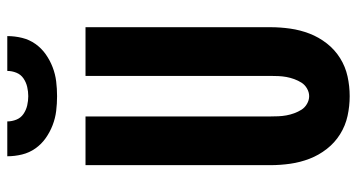

<svg xmlns="http://www.w3.org/2000/svg" viewBox="-252 -744 1003 540"><g transform="rotate(-90 250.0 -473.5)"><path d="M250 8Q222 8 194.5 2Q167 -4 143 -19Q119 -34 101.5 -56.5Q84 -79 74 -105Q64 -131 60 -159Q56 -187 56 -215V-735H193V-215Q193 -204 193.5 -192.5Q194 -181 196 -170Q198 -159 202 -148Q206 -137 212 -127.5Q218 -118 228.5 -112Q239 -106 250 -106Q261 -106 271.5 -112Q282 -118 288 -127.5Q294 -137 298 -148Q302 -159 304 -170Q306 -181 306.5 -192.5Q307 -204 307 -215V-735H444V-215Q444 -187 440 -159Q436 -131 426 -105Q416 -79 398.5 -56.5Q381 -34 357 -19Q333 -4 305.5 2Q278 8 250 8ZM250 -815Q229 -815 208.5 -817.5Q188 -820 168.5 -827.5Q149 -835 132 -847Q115 -859 103 -876Q91 -893 86 -913.5Q81 -934 81 -955H179Q179 -942 184 -929.5Q189 -917 200 -909.5Q211 -902 224 -899Q237 -896 250 -896Q263 -896 276 -899Q289 -902 300 -909.5Q311 -917 316 -929.5Q321 -942 321 -955H419Q419 -934 414 -913.5Q409 -893 397 -876Q385 -859 368 -847Q351 -835 331.5 -827.5Q312 -820 291.5 -817.5Q271 -815 250 -815Z"/></g></svg>

Font: Iosevka Curly Heavy
Style: Regular
Weight: 900
Monospace: yes
Designer: Belleve Invis
Foundry: Belleve Invis
Version: Version 22.1.2; ttfautohint (v1.8.4)